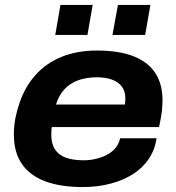

<svg xmlns="http://www.w3.org/2000/svg" viewBox="-20 -743 711 775"><path d="M313 12Q225 12 163 -11Q101 -34 68.5 -81Q36 -128 36 -200Q36 -235 42.5 -267.5Q49 -300 59 -328Q81 -393 123.5 -440.5Q166 -488 228.5 -513.5Q291 -539 372 -539Q459 -539 517.5 -516.5Q576 -494 606 -449.5Q636 -405 636 -337Q636 -320 633.5 -295.5Q631 -271 622 -230H189Q188 -222 187.5 -214Q187 -206 187 -199Q187 -163 202 -140Q217 -117 246 -106.5Q275 -96 318 -96Q342 -96 366 -101.5Q390 -107 410.5 -117.5Q431 -128 445.5 -145Q460 -162 465 -185H612Q605 -138 580.5 -101.5Q556 -65 516.5 -40Q477 -15 425.5 -1.5Q374 12 313 12ZM206 -321H484Q485 -328 485.5 -334Q486 -340 486 -345Q486 -375 471.5 -394Q457 -413 431 -422Q405 -431 371 -431Q328 -431 294.5 -418.5Q261 -406 239 -381.5Q217 -357 206 -321ZM203 -602 224 -723H354L333 -602ZM434 -602 456 -723H587L566 -602Z"/></svg>

Font: Archivo SemiExpanded
Style: Bold Italic
Weight: 700
Width: 6
Italic angle: -10°
Designer: Hector Gatti
Foundry: Omnibus-Type
Version: Version 2.001